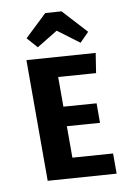

<svg xmlns="http://www.w3.org/2000/svg" viewBox="-109 -1091 799 1172"><g transform="rotate(-10 290.5 -504.5)"><path d="M118 -893 257 -1025 357 -1018 495 -867 438 -809 307 -907 176 -827ZM499 -610 267 -627V-443L470 -428V-307L267 -322V-127L516 -109V16L94 -14V-762L518 -732Z"/></g></svg>

Font: Xiangcui Wave Sans Xiangcui Wave Sans
Style: Regular
Weight: 800
Width: 3
Version: Version 0.920;March 28, 2024;FontCreator 14.0.0.2814 64-bit